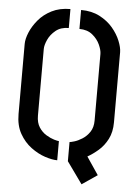

<svg xmlns="http://www.w3.org/2000/svg" viewBox="-56 -748 639 898"><g transform="rotate(5 263.5 -299.0)"><path d="M361 107 288 5V-85Q293 -85 310 -90Q327 -95 347 -107.5Q367 -120 381.5 -141.5Q396 -163 396 -195V-508Q396 -526 384.5 -551.5Q373 -577 349 -596.5Q325 -616 288 -616V-705Q338 -705 375.5 -685.5Q413 -666 437.5 -637Q462 -608 474.5 -577Q487 -546 487 -524V-195Q487 -149 470 -116Q453 -83 427.5 -61Q402 -39 377 -25L433 58ZM238 5Q214 5 180.5 -6Q147 -17 114.5 -41Q82 -65 60.5 -103Q39 -141 39 -195V-524Q39 -547 51.5 -577.5Q64 -608 88.5 -637.5Q113 -667 150.5 -686Q188 -705 238 -705V-616Q201 -616 177 -596.5Q153 -577 141.5 -551.5Q130 -526 130 -508V-195Q130 -162 144 -140.5Q158 -119 178 -107Q198 -95 215 -90Q232 -85 238 -85Z"/></g></svg>

Font: Stick No Bills Medium
Style: Regular
Weight: 500
Version: Version 2.000